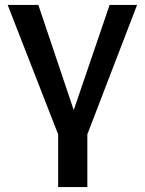

<svg xmlns="http://www.w3.org/2000/svg" viewBox="-20 -543 587 776"><path d="M215 213V0L11 -523H135L278 -98L423 -523H534L333 0V213Z"/></svg>

Font: Rising Sun SemiBold
Style: Regular
Weight: 600
Designer: Matt McInerney, Pablo Impallari, Rodrigo Fuenzalida (Raleway font), Stephen Hutchings (Greek), Cristiano Sobral (main ch
Foundry: The Rising Sun Project Authors
Version: Version 4.327; ttfautohint (v1.8.4.7-5d5b-dirty)